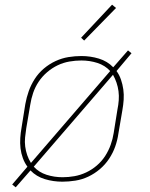

<svg xmlns="http://www.w3.org/2000/svg" viewBox="-20 -767 640 819"><path d="M47 32 32 20 97 -56Q85 -72 77.5 -92.5Q70 -113 67.5 -134.5Q65 -156 66.5 -178.5Q68 -201 72 -223L88 -323Q93 -351 102.5 -378Q112 -405 128 -430Q144 -455 167 -474.5Q190 -494 217 -506.5Q244 -519 272 -523.5Q300 -528 327 -528Q366 -528 402 -517Q438 -506 463 -480L526 -552L541 -540L477 -464Q489 -448 496 -427.5Q503 -407 506 -385.5Q509 -364 507.5 -341.5Q506 -319 502 -297L485 -197Q481 -169 471.5 -142Q462 -115 445.5 -90Q429 -65 406 -45.5Q383 -26 356.5 -13.5Q330 -1 301.5 3.5Q273 8 246 8Q207 8 171 -3Q135 -14 110 -40ZM112 -72 450 -464Q428 -488 395.5 -498.5Q363 -509 327 -509Q302 -509 276 -504.5Q250 -500 226 -488.5Q202 -477 181 -459Q160 -441 145 -418.5Q130 -396 121.5 -371Q113 -346 109 -320L92 -220Q89 -201 87 -181Q85 -161 87.5 -142Q90 -123 96 -105.5Q102 -88 112 -72ZM247 -11Q272 -11 297.5 -15.5Q323 -20 347.5 -31.5Q372 -43 393 -61Q414 -79 428.5 -101.5Q443 -124 452 -149Q461 -174 465 -200L481 -300Q485 -319 486.5 -339Q488 -359 485.5 -378Q483 -397 477 -414.5Q471 -432 462 -448L124 -56Q146 -32 178.5 -21.5Q211 -11 247 -11ZM339 -594 326 -606 458 -747 475 -733Z"/></svg>

Font: Iosevka Thin Extended
Style: Italic
Weight: 100
Width: 7
Italic angle: -9°
Monospace: yes
Designer: Belleve Invis
Foundry: Belleve Invis
Version: Version 32.5.0; ttfautohint (v1.8.4)